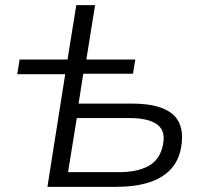

<svg xmlns="http://www.w3.org/2000/svg" viewBox="-20 -725 802 745"><path d="M164 0 233 -437H47L56 -494H242L276 -705H349L315 -494H505L496 -439H303L285 -323H492Q605 -323 652 -280Q699 -237 682 -149Q672 -98 639.5 -65Q607 -32 554.5 -16Q502 0 431 0ZM244 -57H442Q513 -57 557 -81.5Q601 -106 612 -162Q624 -217 590 -242Q556 -267 481 -267H278Z"/></svg>

Font: Nunito Sans 7pt SemiExpanded Light
Style: Italic
Weight: 300
Width: 6
Italic angle: -9°
Designer: Vernon Adams
Foundry: Vernon Adams
Version: Version 3.101;gftools[0.9.27]